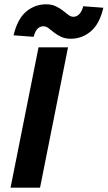

<svg xmlns="http://www.w3.org/2000/svg" viewBox="-20 -872 500 892"><path d="M29 0 159 -652H296L166 0ZM309 -692Q283 -692 264 -701Q245 -710 231 -721Q217 -732 205.5 -741Q194 -750 181 -750Q167 -750 155.5 -739.5Q144 -729 136 -701L43 -708Q61 -784 101.5 -818Q142 -852 194 -852Q220 -852 239 -843Q258 -834 272 -823Q286 -812 297.5 -803Q309 -794 321 -794Q335 -794 347 -805Q359 -816 367 -843L460 -836Q443 -761 402 -726.5Q361 -692 309 -692Z"/></svg>

Font: Source Sans 3 ExtraLight
Style: Bold Italic
Weight: 700
Italic angle: -11°
Version: Version 3.052;hotconv 1.1.0;makeotfexe 2.6.0